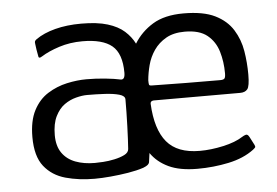

<svg xmlns="http://www.w3.org/2000/svg" viewBox="-41 -536 862 598"><g transform="rotate(-5 389.5 -236.5)"><path d="M232 8Q183 8 141.5 -3.5Q100 -15 75 -46.5Q50 -78 50 -138Q50 -189 67 -221.5Q84 -254 112 -271.5Q140 -289 172 -296Q204 -303 233 -303Q263 -303 292 -300Q321 -297 339 -293Q353 -290 353 -313Q353 -373 323.5 -397.5Q294 -422 231 -422Q192 -422 158 -411Q124 -400 102 -386Q96 -382 93 -383Q90 -384 90 -389Q88 -399 86.5 -408.5Q85 -418 84 -427Q83 -433 84.5 -435.5Q86 -438 90 -441Q114 -458 150.5 -467.5Q187 -477 232 -477Q282 -477 314.5 -467Q347 -457 366.5 -439.5Q386 -422 397 -400Q419 -436 456 -458.5Q493 -481 552 -481Q614 -481 650.5 -463Q687 -445 706 -414.5Q725 -384 731 -347.5Q737 -311 737 -274Q737 -237 729.5 -228Q722 -219 707 -219Q640 -219 571.5 -219Q503 -219 436 -219Q433 -219 429.5 -217Q426 -215 426 -209Q430 -129 463 -89.5Q496 -50 566 -50Q601 -50 639.5 -58.5Q678 -67 701 -82Q707 -86 713 -87.5Q719 -89 724 -79L737 -54Q740 -48 738 -45.5Q736 -43 731 -39Q699 -15 651.5 -5Q604 5 554 5Q499 5 464 -11.5Q429 -28 409 -57Q408 -50 407 -42.5Q406 -35 405 -28Q404 -24 400 -20.5Q396 -17 386 -13Q365 -6 337.5 -1.5Q310 3 282 5.5Q254 8 232 8ZM349 -230Q349 -241 331.5 -246Q314 -251 287 -252.5Q260 -254 231 -254Q216 -254 196.5 -249Q177 -244 160 -232Q143 -220 131.5 -197Q120 -174 120 -138Q120 -104 135 -82.5Q150 -61 176.5 -51Q203 -41 237 -41Q246 -41 263 -42Q280 -43 298.5 -47Q317 -51 330 -57.5Q343 -64 344 -75Q346 -102 347.5 -146Q349 -190 349 -230ZM648 -264Q658 -264 661.5 -267.5Q665 -271 665 -284Q665 -320 655.5 -352Q646 -384 621.5 -404Q597 -424 551 -424Q516 -424 492.5 -410.5Q469 -397 454.5 -376Q440 -355 433.5 -330.5Q427 -306 425 -283Q425 -273 426 -269.5Q427 -266 434 -266Q488 -265 541 -264.5Q594 -264 648 -264Z"/></g></svg>

Font: Glory
Style: Regular
Weight: 400
Designer: Robert Leuschke
Foundry: Robert Leuschke
Version: Version 1.011